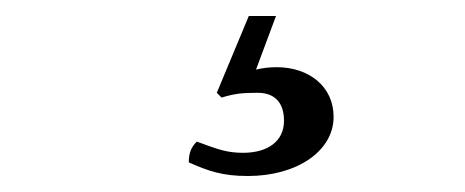

<svg xmlns="http://www.w3.org/2000/svg" viewBox="-20 -20 581 240"><path d="M302 96C325 96 335 110 335 131C335 157 314 171 284 171C264 171 253 167 226 157C219 164 216 171 216 183C241 194 258 200 290 200C351 200 397 169 397 126C397 88 366 64 326 64C317 64 308 65 300 67L325 0H291L251 96L257 102C273 97 283 96 302 96Z"/></svg>

Font: Libertinus Serif Display
Style: Regular
Weight: 400
Designer: Philipp H. Poll
Foundry: Khaled Hosny
Version: Version 6.1